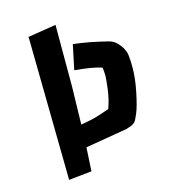

<svg xmlns="http://www.w3.org/2000/svg" viewBox="-100 -734 740 824"><g transform="rotate(-15 269.5 -322.0)"><path d="M96.7 -630.9 221.7 -650.9V-377L217.8 -209Q271 -217.8 300.8 -227.5L346.7 -243.2Q361.3 -282.7 366.7 -326.7Q372.1 -370.6 372.1 -383.3Q372.1 -400.4 369.6 -420.9Q333.5 -434.6 249 -441.9L272 -551.8Q341.3 -544.4 426.8 -522.5Q445.8 -517.1 460 -502.4Q488.8 -471.7 491.2 -440.4Q493.7 -415 493.7 -389.4Q493.7 -363.8 490.5 -336.7Q487.3 -309.6 481.4 -281.2Q469.2 -221.2 457 -192.4Q444.8 -163.6 439.2 -158.7Q433.6 -153.8 426.8 -150.1Q419.9 -146.5 412.6 -144.5L398.9 -140.1L213.9 -108.9L208 -3.9L106 6.8Z"/></g></svg>

Font: Passero One
Style: Regular
Weight: 400
Designer: Viktoriya Grabowska
Foundry: Viktoriya Grabowska
Version: Version 1.003